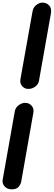

<svg xmlns="http://www.w3.org/2000/svg" viewBox="-32 -1021 412 1470"><path d="M191 -340.5Q160.5 -337.5 139.5 -359.5Q118.5 -381.5 124.5 -415L217.5 -936Q223 -965.5 246.5 -983.2Q270 -1001 293 -1001Q324 -1001 344.2 -979.5Q364.5 -958 358 -919L266.5 -403Q261.5 -375.5 238.5 -358.5Q215.5 -341.5 191 -340.5ZM57.5 428.5Q23.5 428.5 3.5 406.5Q-16.5 384.5 -11.5 354.5L81.5 -169.5Q87 -198.5 111.5 -216Q136 -233.5 160.5 -233.5Q190 -233.5 209.5 -212.2Q229 -191 223.5 -158.5L130.5 369.5Q126 391 110.2 409.8Q94.5 428.5 57.5 428.5Z"/></svg>

Font: Edu AU VIC WA NT Pre
Style: Bold
Weight: 700
Designer: Tina and Corey Anderson, Eben Sorkin, Mirko Velimirovic
Foundry: Google for Education
Version: Version 1.001